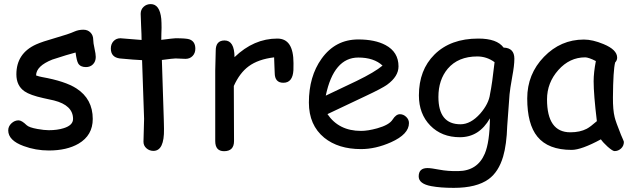

<svg xmlns="http://www.w3.org/2000/svg" viewBox="-20 -702 3069 933"><path d="M397.5 -376Q370.6 -376 359.9 -394Q352.5 -406.7 347.2 -446.8Q310.5 -437.5 234.4 -412.6Q155.8 -381.3 155.3 -335.4Q169.9 -330.1 184.1 -327.6Q296.4 -307.6 351.1 -272.5Q430.7 -221.2 430.7 -124Q430.7 -44.4 361.8 -3.9Q304.7 29.3 217.3 29.3Q153.3 29.3 95.2 7.8Q20 -19.5 20 -68.4Q20 -87.9 35.4 -102.5Q50.8 -117.2 70.3 -117.2Q85.4 -117.2 109.4 -93.8Q121.1 -82.5 162.1 -75.2Q194.8 -69.3 217.3 -69.3Q258.3 -69.3 289.6 -79.1Q335 -93.3 335 -124Q335 -190.4 242.2 -213.9L191.4 -225.1Q126.5 -239.3 99.1 -258.3Q59.6 -285.6 59.6 -340.8Q59.6 -442.9 155.8 -486.3Q185.1 -499.5 249.5 -517.8Q314 -536.1 341.8 -548.8Q361.8 -557.6 385.3 -557.6Q406.2 -557.6 419.7 -543.9Q433.1 -530.3 433.1 -508.3Q433.1 -494.1 439.2 -466.8Q445.3 -439.5 445.3 -425.3Q445.3 -403.3 431.9 -389.6Q418.5 -376 397.5 -376Z M881.3 -416Q871.1 -416 857.2 -417Q843.3 -418 833 -418Q821.8 -418 766.6 -410.6L775.9 -122.1L776.4 -100.6L776.9 -75.7Q778.8 31.2 725.6 31.2Q706.1 31.2 691.7 18.6Q677.2 5.9 677.2 -13.2Q677.2 -31.7 678.7 -68.8Q680.2 -106 680.2 -124.5L670.4 -409.7Q634.8 -411.1 562 -418Q518.6 -423.8 518.6 -466.3Q518.6 -487.8 531.7 -502Q544.9 -516.1 565.4 -516.1L668 -507.8Q668 -532.7 665.8 -574.5Q663.6 -616.2 663.6 -634.8Q663.6 -655.3 677.7 -668.7Q691.9 -682.1 712.4 -682.1Q756.3 -682.1 763.7 -610.4Q765.1 -592.3 765.1 -566.9L764.2 -538.6L763.7 -508.3Q824.2 -516.1 833 -516.1Q883.8 -516.1 899.4 -511.2Q929.2 -501.5 929.2 -465.3Q929.2 -443.8 915.8 -429.9Q902.3 -416 881.3 -416Z M1405.8 -360.8Q1402.3 -299.8 1356.9 -299.8Q1314.9 -299.8 1314.9 -348.1Q1314.9 -357.4 1313.5 -382.3L1312 -423.3Q1234.9 -414.1 1188.5 -379.9Q1145 -348.1 1116.2 -284.2L1117.2 -16.6Q1117.2 32.7 1068.8 32.7Q1025.9 32.7 1025.9 -16.6V-359.4Q1025.9 -375.5 1027.1 -407.7Q1028.3 -439.9 1028.3 -456.1Q1028.3 -505.4 1071.3 -505.4Q1119.1 -505.4 1119.6 -424.3Q1213.4 -514.6 1327.6 -514.6Q1367.2 -514.6 1386.7 -484.9Q1406.2 -455.1 1406.2 -395Q1406.2 -369.6 1405.8 -360.8Z M1734.4 22.5Q1624 22.5 1555.7 -32.7Q1481 -93.8 1481 -203.6Q1481 -330.6 1542.5 -416.5Q1609.4 -510.3 1721.2 -510.3Q1802.2 -510.3 1853.5 -482.9Q1916.5 -449.2 1916.5 -379.4Q1916.5 -330.6 1861.3 -290.5Q1836.9 -272.9 1757.8 -235.8L1571.3 -147.5Q1598.6 -106.9 1639.4 -86.4Q1680.2 -65.9 1734.4 -65.9Q1768.1 -65.9 1813.5 -78.6Q1871.1 -94.7 1887.7 -120.8Q1904.3 -147 1923.3 -147Q1940.4 -147 1953.9 -134Q1967.3 -121.1 1967.3 -104Q1967.3 -49.8 1879.9 -10.7Q1805.2 22.5 1734.4 22.5ZM1721.2 -422.4Q1661.6 -422.4 1622.1 -376.2Q1582.5 -330.1 1563 -237.3L1712.9 -308.6Q1801.3 -351.6 1838.9 -383.3Q1796.9 -422.4 1721.2 -422.4Z M2456.1 -243.7 2444.8 -90.3Q2441.9 1 2424.8 59.1Q2402.8 133.3 2354.5 168.5Q2295.9 210.9 2185.1 210.9Q2120.1 210.9 2076.2 202.6Q2014.6 191.4 2014.6 155.3Q2014.6 114.7 2057.1 114.7Q2074.7 114.7 2115.7 122.6Q2156.7 130.4 2206.5 129.4Q2300.3 128.4 2335.9 44.4Q2359.4 -11.2 2360.8 -127Q2334.5 -81.1 2298.1 -58.1Q2261.7 -35.2 2214.8 -35.2Q2126.5 -35.2 2071 -91.8Q2015.6 -148.4 2015.6 -238.3Q2015.6 -361.8 2091.3 -437Q2169.4 -514.6 2304.2 -514.6Q2349.6 -514.6 2380.4 -503.7Q2411.1 -492.7 2427.2 -470.7Q2479.5 -469.2 2479.5 -416.5Q2479.5 -383.8 2469.2 -329.6Q2458 -266.6 2456.1 -243.7ZM2299.3 -427.7Q2206.5 -427.7 2155.8 -368.2Q2110.4 -314 2110.4 -231Q2110.4 -164.6 2137.2 -131.3Q2164.1 -98.1 2217.8 -98.1Q2267.1 -98.1 2313.5 -149.9Q2355.5 -198.2 2361.3 -245.1Q2371.6 -294.4 2383.3 -399.9Q2363.8 -414.1 2342.8 -420.9Q2321.8 -427.7 2299.3 -427.7Z M2966.3 32.2Q2957 32.2 2932.6 10.7Q2910.6 -9.3 2899.9 -24.9Q2853 0.5 2817.4 13.4Q2781.7 26.4 2757.8 26.4Q2643.6 26.4 2591.3 -38.1Q2542 -98.6 2542 -223.6Q2542 -341.8 2623.3 -425.8Q2704.6 -509.8 2817.4 -509.8Q2859.9 -509.8 2912.6 -487.8Q2979 -460.4 2979 -421.9Q2979 -408.7 2969.2 -398.4Q2964.4 -379.9 2961.7 -337.4Q2959 -294.9 2958.5 -228.5Q2958 -168 2966.8 -132.8Q2971.7 -111.3 2997.6 -46.9Q3001 -38.1 3008.8 -21L3011.7 -12.7Q3011.7 6.8 2998 19.5Q2984.4 32.2 2966.3 32.2ZM2864.7 -307.1Q2864.7 -328.1 2867.4 -352.8Q2870.1 -377.4 2875.5 -405.3Q2857.4 -414.6 2844.5 -418.9Q2831.5 -423.3 2823.7 -423.3Q2748 -423.3 2693.1 -361.6Q2638.2 -299.8 2638.2 -219.2Q2638.2 -139.2 2666.5 -99.1Q2694.8 -59.1 2751.5 -59.1Q2798.3 -59.1 2831.1 -76.2Q2848.6 -85.4 2880.4 -113.3Q2864.7 -242.7 2864.7 -307.1Z"/></svg>

Font: YBG Kramawirya
Style: Regular
Weight: 400
Designer: R.S. Wihananto
Foundry: R.S. Wihananto
Version: Version 2.0.1